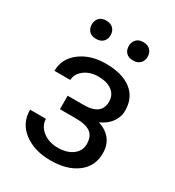

<svg xmlns="http://www.w3.org/2000/svg" viewBox="-176 -826 860 941"><g transform="rotate(30 254.0 -356.0)"><path d="M358.9 -383.8Q358.9 -420.9 330.6 -442.6Q302.2 -464.4 252.9 -464.4Q205.1 -464.4 173.1 -439.5Q141.1 -414.6 141.1 -380.9H51.3Q51.3 -449.7 108.9 -493.7Q166.5 -537.6 252.9 -537.6Q345.7 -537.6 397.5 -497.8Q449.2 -458 449.2 -384.3Q449.2 -348.6 427.7 -318.8Q406.2 -289.1 366.7 -271.5Q459 -240.2 459 -148.4Q459 -75.7 402.8 -33.2Q346.7 9.3 252.9 9.3Q161.6 9.3 102.3 -35.4Q43 -80.1 43 -156.2H132.8Q132.8 -117.7 167.2 -90.1Q201.7 -62.5 252.9 -62.5Q304.7 -62.5 336.4 -86.4Q368.2 -110.4 368.2 -148.4Q368.2 -192.9 341.6 -212.2Q314.9 -231.4 258.8 -231.4H168.5V-307.6H266.6Q358.9 -310.1 358.9 -383.8ZM95.7 -669.4Q95.7 -691.4 109.1 -706.3Q122.6 -721.2 148.9 -721.2Q175.3 -721.2 189 -706.3Q202.6 -691.4 202.6 -669.4Q202.6 -647.5 189 -632.8Q175.3 -618.2 148.9 -618.2Q122.6 -618.2 109.1 -632.8Q95.7 -647.5 95.7 -669.4ZM305.7 -668.5Q305.7 -690.4 319.1 -705.6Q332.5 -720.7 358.9 -720.7Q385.3 -720.7 398.9 -705.6Q412.6 -690.4 412.6 -668.5Q412.6 -646.5 398.9 -631.8Q385.3 -617.2 358.9 -617.2Q332.5 -617.2 319.1 -631.8Q305.7 -646.5 305.7 -668.5Z"/></g></svg>

Font: Noboto
Style: Regular
Weight: 400
Designer: Google
Version: Version 2.001101; 2014